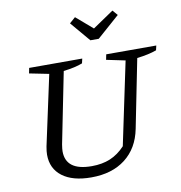

<svg xmlns="http://www.w3.org/2000/svg" viewBox="-94 -968 1005 1065"><g transform="rotate(-10 408.0 -435.5)"><path d="M335 10Q230 10 172 -34Q114 -78 114 -156Q114 -175 119 -202L204 -596L94 -618L100 -648H399L393 -622Q353 -606 286 -598L206 -198Q204 -185 203 -176Q202 -167 202 -160Q202 -51 348 -51Q407 -51 452.5 -70Q498 -89 536 -130L634 -596L528 -618L534 -648H816L810 -622Q767 -606 700 -598L623 -212Q602 -106 527 -48Q452 10 335 10ZM461 -740 366 -852 399 -881 492 -801 610 -881 635 -852 508 -740Z"/></g></svg>

Font: Piazzolla SC
Style: Italic
Weight: 400
Italic angle: -11.3°
Designer: Juan Pablo del Peral
Foundry: Huerta Tipografica
Version: Version 1.330